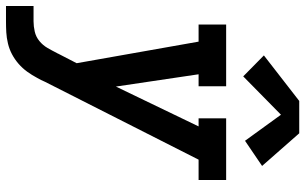

<svg xmlns="http://www.w3.org/2000/svg" viewBox="-210 -595 1019 641"><g transform="rotate(90 299.5 -274.5)"><path d="M-1 215V123H50Q67 123 84.5 119Q102 115 116 103.5Q130 92 139 76.5Q148 61 156 45Q156 45 156.5 44.5Q157 44 157 44V43L190 -21L118 -428H61V-520H267V-428H227L268 -152L401 -428H374V-520H580V-428H512L252 85Q249 92 246 98Q243 104 239 111Q230 128 218.5 144Q207 160 192 173Q177 186 160 195Q143 204 124 208.5Q105 213 87 214Q69 215 50 215ZM234 -577 164 -646 316 -764H424L533 -640L449 -583L362 -703Z"/></g></svg>

Font: Iosevka Etoile SmBdObl
Style: Regular
Weight: 600
Italic angle: -9°
Designer: Belleve Invis
Foundry: Belleve Invis
Version: Version 15.5.2; ttfautohint (v1.8.4)